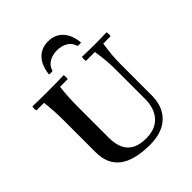

<svg xmlns="http://www.w3.org/2000/svg" viewBox="-254 -1081 1247 1247"><g transform="rotate(-45 370.0 -457.0)"><path d="M395 15Q252 15 181 -38.5Q110 -92 110 -201V-490Q110 -535 107.5 -578.5Q105 -622 100 -665H30Q26 -684 30 -702Q65 -701 102.5 -700.5Q140 -700 174 -700Q209 -700 246 -700.5Q283 -701 317 -702Q321 -684 317 -665H247Q242 -622 239.5 -578.5Q237 -535 237 -490V-210Q237 -119 279 -75.5Q321 -32 406 -32Q491 -32 536.5 -82Q582 -132 582 -220V-490Q582 -535 578.5 -574Q575 -613 567 -665H485Q481 -684 485 -702Q523 -701 555.5 -700.5Q588 -700 607 -700Q624 -700 650.5 -700.5Q677 -701 711 -702Q715 -684 711 -665H644Q636 -613 632.5 -574Q629 -535 629 -490V-205Q629 -102 568 -43.5Q507 15 395 15ZM515 -772Q505 -810 473 -828.5Q441 -847 400 -847Q359 -847 327.5 -828.5Q296 -810 285 -772Q269 -769 253 -772Q261 -847 299.5 -888Q338 -929 400 -929Q463 -929 501.5 -888Q540 -847 547 -772Q531 -769 515 -772Z"/></g></svg>

Font: Poltawski Nowy Medium
Style: Regular
Weight: 500
Version: Version 1.001;gftools[0.9.25]